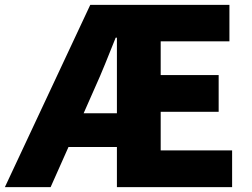

<svg xmlns="http://www.w3.org/2000/svg" viewBox="-39 -765 1029 785"><path d="M348 -404C377 -467 405 -539 434 -611H439V-302H303ZM-19 0H168L241 -164H439V0H910V-150H618V-308H855V-458H618V-596H899V-745H330Z"/></svg>

Font: Noto Sans JP Black
Style: Regular
Weight: 900
Designer: Ryoko NISHIZUKA 西塚涼子 (kana, bopomofo & ideographs); Paul D. Hunt (Latin, Greek & Cyrillic); Sandoll Communications 산돌커뮤니
Foundry: Adobe
Version: Version 2.002;hotconv 1.0.116;makeotfexe 2.5.65601